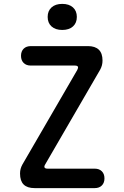

<svg xmlns="http://www.w3.org/2000/svg" viewBox="-20 -967 640 987"><path d="M158 0Q120 0 101.5 -18.5Q83 -37 83 -75Q83 -88 86 -99Q89 -110 95 -121L377 -607Q383 -618 380.5 -624Q378 -630 364 -630H138Q115 -630 101.5 -643.5Q88 -657 88 -680Q88 -703 101.5 -716.5Q115 -730 139 -730H432Q469 -730 488 -711.5Q507 -693 507 -656Q507 -643 504 -631.5Q501 -620 495 -609L213 -123Q206 -112 209 -106Q212 -100 225 -100H467Q490 -100 503.5 -86.5Q517 -73 517 -50Q517 -27 503.5 -13.5Q490 0 467 0ZM300 -813Q265 -813 245 -831Q225 -849 225 -880Q225 -911 245 -929Q265 -947 300 -947Q335 -947 355 -929Q375 -911 375 -880Q375 -849 355 -831Q335 -813 300 -813Z"/></svg>

Font: Maple Mono Medium
Style: Regular
Weight: 500
Monospace: yes
Designer: subframe7536
Version: Version 7.000